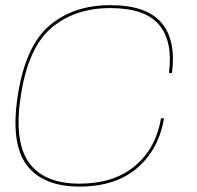

<svg xmlns="http://www.w3.org/2000/svg" viewBox="-20 -700 742 725"><path d="M280.5 4.5Q141 4.5 80.2 -77.8Q19.5 -160 47 -338.5Q76 -526 166.5 -603.2Q257 -680.5 396.5 -680.5Q532 -680.5 588.8 -615Q645.5 -549.5 629.5 -424.5H618Q633.5 -544.5 580.2 -607Q527 -669.5 396.5 -669.5Q263 -669.5 174.8 -595.2Q86.5 -521 58.5 -338.5Q32 -166 89.2 -86.2Q146.5 -6.5 280 -6.5Q410.5 -6.5 490 -73.8Q569.5 -141 588 -253.5H599.5Q579.5 -135.5 497.8 -65.5Q416 4.5 280.5 4.5Z"/></svg>

Font: Anybody ExtraExpanded Thin
Style: Italic
Weight: 100
Width: 8
Italic angle: -10°
Designer: Tyler Finck
Foundry: Etcetera Type Company
Version: Version 1.010; ttfautohint (v1.8.3) -l 8 -r 50 -G 200 -x 14 